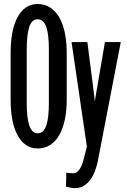

<svg xmlns="http://www.w3.org/2000/svg" viewBox="-20 -741 640 971"><path d="M317.4 -237.8V-472.7Q317.4 -528.8 307.9 -574.7Q298.3 -620.6 279.8 -653.3Q260.7 -685.5 233.4 -703.1Q206.1 -720.7 170.4 -720.7Q136.7 -720.7 111.1 -703.1Q85.4 -685.5 68.4 -653.3Q50.8 -620.6 42.2 -574.7Q33.7 -528.8 33.7 -472.7V-237.8Q33.7 -181.6 42.2 -136Q50.8 -90.3 68.4 -58.1Q85.4 -25.4 111.1 -7.8Q136.7 9.8 170.4 9.8Q206.1 9.8 233.6 -7.8Q261.2 -25.4 279.8 -58.1Q298.3 -90.3 307.9 -136Q317.4 -181.6 317.4 -237.8ZM227.1 -491.7V-219.7Q227.1 -184.6 224.1 -156.2Q221.2 -127.9 214.8 -108.4Q208 -88.4 197.3 -77.6Q186.5 -66.9 170.4 -66.9Q154.8 -66.9 144.3 -77.6Q133.8 -88.4 127.4 -108.4Q121.1 -127.9 118.2 -156.2Q115.2 -184.6 115.2 -219.7V-491.7Q115.2 -526.9 118.2 -554.9Q121.1 -583 127.4 -603Q133.8 -622.6 144.3 -633.1Q154.8 -643.6 170.4 -643.6Q186 -643.6 197 -633.1Q208 -622.6 214.8 -603Q221.2 -583 224.1 -554.9Q227.1 -526.9 227.1 -491.7ZM313.5 202.6Q321.3 205.1 335 207.8Q348.6 210.4 358.4 210.4Q386.2 210.4 405.8 197.5Q425.3 184.6 439 165Q452.1 146 460.4 123.5Q468.8 101.1 473.1 82L590.8 -528.3H510.7L462.9 -249.5L459.5 -226.6L457.5 -249.5L421.9 -528.3H341.8L419.4 0.5L407.7 46.4Q405.3 56.6 401.1 71.8Q397 86.9 390.6 101.1Q383.8 115.2 373.8 125.2Q363.8 135.3 349.6 135.3Q343.8 135.3 332.5 134.3Q321.3 133.3 315.4 132.3Z"/></svg>

Font: RobotoMono Nerd Font
Style: Regular
Weight: 400
Monospace: yes
Designer: Google
Version: Version 3.000;Nerd Fonts 3.2.1